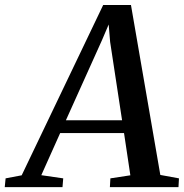

<svg xmlns="http://www.w3.org/2000/svg" viewBox="-88 -768 756 788"><path d="M-68.5 0 -65 -36 1 -48.5 335.5 -747.5H449.5L570 -50L646.5 -36L644.5 0H363L365 -36L447 -48.5L421 -222H159L81.5 -49L171.5 -36L168.5 0ZM182.5 -274.5H413L364 -596L358 -667.5L330.5 -603Z"/></svg>

Font: Merriweather 48pt Medium
Style: Italic
Weight: 500
Italic angle: -7.8°
Version: Version 2.101